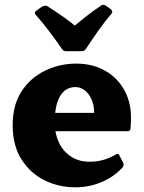

<svg xmlns="http://www.w3.org/2000/svg" viewBox="-20 -784 615 818"><path d="M455 -742Q461 -735 456 -727Q430 -697 401.5 -657Q373 -617 345 -574Q339 -566 329 -566H261Q251 -566 245 -574Q216 -616 187 -654Q158 -692 131 -722Q126 -730 132 -736Q140 -742 148.5 -748.5Q157 -755 165 -758Q174 -762 183 -757Q222 -732 253.5 -709.5Q285 -687 312 -664H285Q312 -686 343 -711Q374 -736 412 -761Q421 -766 429 -761Q436 -757 442 -752.5Q448 -748 455 -742ZM301 14Q230 14 169.5 -16Q109 -46 71.5 -105Q34 -164 34 -251Q34 -337 72 -395Q110 -453 172 -483Q234 -513 305 -513Q372 -513 424.5 -484.5Q477 -456 507.5 -404Q538 -352 538 -283Q538 -272 537.5 -260.5Q537 -249 536 -235Q534 -225 525 -225H202V-303H409L381 -290Q381 -295 381 -298Q381 -301 381 -305Q381 -335 370.5 -359.5Q360 -384 342 -398.5Q324 -413 301 -413Q259 -413 236 -374.5Q213 -336 213 -262Q213 -215 231 -177Q249 -139 282.5 -117Q316 -95 362 -95Q424 -95 475 -127Q485 -132 488 -123L505 -90Q509 -82 504 -73Q468 -32 414.5 -9Q361 14 301 14Z"/></svg>

Font: Hahmlet ExtraBold
Style: Regular
Weight: 800
Designer: Minjoo Ham & Mark Frömberg
Foundry: hypertype
Version: Version 1.002